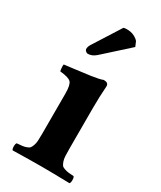

<svg xmlns="http://www.w3.org/2000/svg" viewBox="-175 -738 673 803"><g transform="rotate(30 161.0 -337.0)"><path d="M174.8 -673.8Q180.7 -675.8 190.9 -675.8Q210.9 -675.8 225.8 -668.5Q240.7 -661.1 248 -651.9L257.8 -628.9L138.2 -521Q119.6 -504.9 100.1 -504.9Q94.2 -504.9 89.1 -509.8Q84 -514.6 84 -519Q84 -531.2 91.8 -543ZM231.9 -122.1Q231.9 -100.6 232.7 -86.9Q233.4 -73.2 237.3 -62.7Q241.2 -52.2 244.9 -47.4Q248.5 -42.5 258.5 -39.1Q268.6 -35.6 277.3 -34.4Q286.1 -33.2 304.2 -32.2Q308.6 -27.8 308.6 -15.1Q308.6 -2.4 304.2 2Q218.3 0 167 0Q113.8 0 29.8 2Q25.4 -2.4 25.4 -15.1Q25.4 -27.8 29.8 -32.2Q48.3 -33.7 56.6 -34.7Q64.9 -35.6 75.2 -39.3Q85.4 -43 89.1 -47.9Q92.8 -52.7 96.7 -63Q100.6 -73.2 101.3 -86.9Q102.1 -100.6 102.1 -122.1V-314Q102.1 -356 90.6 -367.9Q79.1 -379.9 37.1 -383.8Q35.6 -388.7 34.7 -399.9Q33.7 -411.1 35.2 -416Q48.8 -418 76.4 -421.1Q104 -424.3 120.1 -426.8L157.2 -431.6Q177.2 -434.6 190.9 -437.5Q204.6 -440.4 212.9 -443.8Q235.8 -443.8 235.8 -426.8Q231.9 -371.1 231.9 -321.3Z"/></g></svg>

Font: Linux Libertine G
Style: Bold
Weight: 700
Designer: Philipp H. Poll
Foundry: Philipp H. Poll
Version: Version 5.0.3